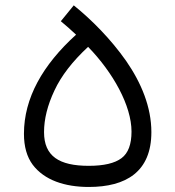

<svg xmlns="http://www.w3.org/2000/svg" viewBox="-20 -703 668 732"><path d="M211.9 -622.1C231.4 -606.4 251 -588.4 270 -570.8C142.6 -455.1 71.3 -329.1 71.3 -192.9C71.3 -144 82.5 -105 104.5 -75.2C148.9 -16.1 227.1 9.8 318.4 9.8C460.4 9.8 557.1 -47.9 557.1 -199.2C557.1 -294.4 519 -386.7 460.9 -470.7C402.3 -554.2 329.6 -627.4 261.2 -682.6ZM315.9 -524.4C411.1 -426.3 481.4 -300.3 481.4 -201.2C481.4 -152.8 468.8 -119.1 443.4 -100.1C417.5 -80.6 376 -70.8 318.4 -70.8C205.6 -70.8 147.9 -107.4 147.9 -199.2C147.9 -249 161.1 -301.8 187.5 -357.9C213.4 -413.6 256.3 -469.2 315.9 -524.4Z"/></svg>

Font: Estedad Regular
Style: Regular
Weight: 400
Designer: Amin Abedi
Version: Version 7.3